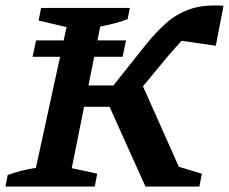

<svg xmlns="http://www.w3.org/2000/svg" viewBox="-41 -681 836 701"><path d="M-21 0 -13 -42Q36 -60 90 -68L202 -582L100 -606L109 -652H433L425 -611Q401 -602 376 -595.5Q351 -589 325 -584L282 -369H373L494 -521Q529 -564 566 -597Q603 -630 652.5 -647.5Q702 -665 775 -660L747 -514L622 -532Q611 -520 598.5 -506Q586 -492 573 -477L481 -366L612 -72L696 -47L687 0H490L359 -291H266L221 -67L314 -47L305 0ZM90.6 -533.4H419.1L406.5 -473.7H78Z"/></svg>

Font: Piazzolla SC SemiBold
Style: Italic
Weight: 600
Italic angle: -11.3°
Designer: Juan Pablo del Peral
Foundry: Huerta Tipografica
Version: Version 1.330